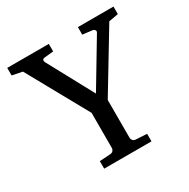

<svg xmlns="http://www.w3.org/2000/svg" viewBox="-153 -810 932 949"><g transform="rotate(-30 313.0 -335.5)"><path d="M562 -618.2 360.8 -285.2V-68.8Q360.8 -61.5 366.2 -54.7Q371.6 -47.9 381.8 -46.9L445.8 -43V0H175.8V-43L237.8 -46.9Q248.5 -47.9 254.2 -54.7Q259.8 -61.5 259.8 -68.8V-270L67.9 -616.2L9.8 -627.9V-670.9H247.1V-627.9L196.8 -623Q185.1 -621.6 183.6 -615.2Q182.1 -608.9 185.1 -603L326.2 -341.8L481 -600.1Q485.4 -607.4 481 -613.8Q476.6 -620.1 469.2 -621.1L413.1 -627.9V-670.9H616.2V-627.9Z"/></g></svg>

Font: BabelStone Ogham Bound
Style: Italic
Weight: 400
Italic angle: -30°
Designer: Andrew West
Foundry: BabelStone
Version: Version 2.02 March 14, 2022